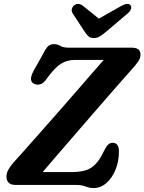

<svg xmlns="http://www.w3.org/2000/svg" viewBox="-20 -943 736 979"><path d="M367 0H60Q13 0 13 -43Q13 -61 23.8 -79.8Q34.5 -98.5 50 -115.5Q70.5 -138 104.8 -176.5Q139 -215 181.8 -263.5Q224.5 -312 270.8 -364.5Q317 -417 361.5 -468.2Q406 -519.5 444.2 -563.5Q482.5 -607.5 509 -637.5H361Q321 -637.5 289.8 -617.2Q258.5 -597 220 -544Q203 -519 186.8 -513.8Q170.5 -508.5 155.5 -515Q123.5 -528 150 -579.5L201 -670.5Q214.5 -697.5 225.8 -707.8Q237 -718 254.5 -718Q273.5 -718 287.8 -709Q302 -700 329 -700H649Q674.5 -700 685.5 -691.2Q696.5 -682.5 696.5 -662.5Q696.5 -647 684.2 -629Q672 -611 653 -590.5Q640 -576 610 -542Q580 -508 539.2 -461.2Q498.5 -414.5 452.2 -361Q406 -307.5 359 -253.2Q312 -199 270.2 -150.5Q228.5 -102 197.5 -65.5H343Q381 -65.5 410.5 -72.8Q440 -80 464 -103Q488 -126 510 -173Q521.5 -196 531.2 -205.5Q541 -215 554 -215Q586.5 -215 586.5 -170Q586.5 -120.5 569.2 -78Q552 -35.5 522.5 -9.8Q493 16 456.5 16Q440.5 16 429.2 12Q418 8 404.2 4Q390.5 0 367 0ZM525 -784.5Q506 -768.5 491.2 -758.8Q476.5 -749 458 -749Q439.5 -749 429.8 -758.8Q420 -768.5 409.5 -784.5L350.5 -875Q343 -887.5 346.8 -899Q350.5 -910.5 359 -916.5Q380 -931 403.5 -913L484 -848L599 -913Q632 -931 645 -916.5Q650.5 -910.5 648.2 -899Q646 -887.5 631.5 -875Z"/></svg>

Font: Fraunces 9pt S100 SemiBold
Style: Italic
Weight: 600
Italic angle: -16°
Version: Version 1.000; ttfautohint (v1.8.3)